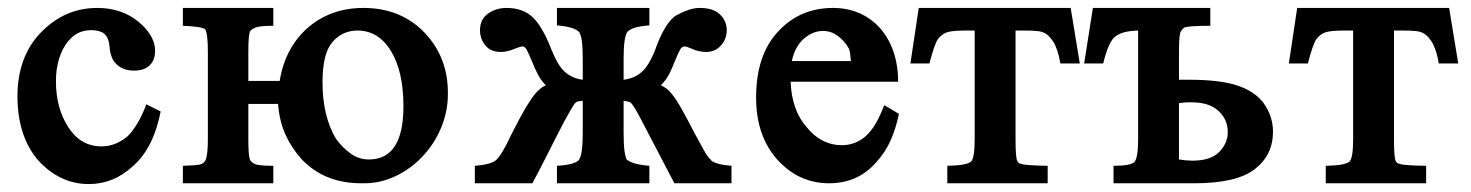

<svg xmlns="http://www.w3.org/2000/svg" viewBox="-20 -462 3709 484"><path d="M385 -181Q367 -89 316 -44Q267 2 204 2Q131 2 76 -58Q24 -119 24 -220Q24 -268 38.5 -308.5Q53 -349 83 -380Q143 -442 225 -442Q286 -442 328 -408Q348 -392 359.5 -373Q371 -354 371 -334Q371 -311 357.5 -297.5Q344 -284 318 -284Q287 -284 270 -304Q265 -309 261 -320Q257 -331 256 -346Q254 -367 243 -377Q238 -381 229.5 -383.5Q221 -386 211 -386Q174 -386 153 -359V-360Q121 -320 121 -257Q121 -189 153 -140Q184 -93 236 -93Q271 -93 301 -118Q312 -128 324.5 -148Q337 -168 349 -199Z M606 -200V-111Q606 -70 610 -60Q612 -54 620 -50Q627 -44 669 -44V0H441V-44Q475 -45 484.5 -47.5Q494 -50 498 -58Q504 -71 504 -111V-331Q504 -379 497 -388Q490 -395 441 -397V-442H669V-397Q635 -397 624 -392.5Q613 -388 609 -381L610 -382Q606 -372 606 -331V-258H685Q692 -301 710.5 -335Q729 -369 757 -393Q785 -417 820 -429.5Q855 -442 896 -442Q990 -442 1050 -380Q1109 -318 1109 -229Q1109 -227 1109 -224Q1109 -181 1092 -140Q1075 -99 1044.5 -67Q1014 -35 976 -17.5Q938 0 899 0Q894 0 890 0Q798 0 740 -61Q714 -90 699 -124Q684 -158 681 -200ZM881 -385Q843 -385 818 -356Q793 -327 793 -255Q793 -169 827 -112Q844 -89 864.5 -74.5Q885 -60 910 -60Q997 -60 997 -194Q997 -282 965.5 -333.5Q934 -385 881 -385Z M1384 0V-44Q1432 -47 1440 -60Q1449 -73 1449 -128V-208Q1444 -207 1439 -206.5Q1434 -206 1432 -204Q1428 -201 1421 -189Q1414 -177 1403 -157Q1384 -121 1362.5 -78Q1341 -35 1322 0H1177V-44Q1216 -47 1230 -58Q1245 -71 1270 -125Q1314 -212 1335 -232Q1346 -243 1356 -247Q1345 -258 1337.5 -271.5Q1330 -285 1322 -305Q1312 -329 1307.5 -337Q1303 -345 1297 -345Q1295 -345 1290 -343.5Q1285 -342 1280 -340Q1259 -331 1243 -331Q1217 -331 1203.5 -347.5Q1190 -364 1190 -386Q1190 -413 1210 -427.5Q1230 -442 1257 -442Q1299 -442 1324 -417.5Q1349 -393 1372 -332V-333Q1387 -295 1405.5 -279.5Q1424 -264 1449 -261V-314Q1449 -369 1440 -381Q1435 -387 1421.5 -391.5Q1408 -396 1384 -398V-442H1617V-398Q1573 -395 1561 -381Q1552 -367 1552 -314V-261Q1578 -264 1596.5 -279.5Q1615 -295 1630 -333V-332Q1656 -407 1686 -424Q1701 -432 1715.5 -437Q1730 -442 1744 -442Q1778 -442 1795 -425.5Q1812 -409 1812 -386Q1812 -364 1797.5 -347.5Q1783 -331 1760 -331Q1752 -331 1742 -333Q1732 -335 1722 -340Q1717 -342 1712.5 -343.5Q1708 -345 1706 -345Q1699 -345 1694.5 -337Q1690 -329 1680 -305Q1672 -284 1664.5 -271Q1657 -258 1646 -247Q1659 -241 1669 -231H1668Q1679 -221 1694.5 -194Q1710 -167 1730 -128Q1744 -102 1754 -84Q1764 -66 1773 -58H1772Q1785 -47 1824 -44V0H1680L1598 -157Q1577 -198 1569 -204Q1566 -206 1552 -208V-128Q1552 -97 1554.5 -80Q1557 -63 1561 -58V-59Q1567 -54 1580.5 -50Q1594 -46 1617 -44V0Z M1973 -256Q1976 -184 2013 -142Q2050 -96 2102 -96Q2136 -96 2162 -118.5Q2188 -141 2209 -197L2246 -175Q2239 -140 2225.5 -109Q2212 -78 2188 -52Q2142 0 2070 0Q1994 0 1940 -59Q1886 -119 1886 -216Q1886 -323 1941 -382Q1996 -442 2080 -442Q2116 -442 2146 -429Q2176 -416 2198 -391.5Q2220 -367 2232 -332.5Q2244 -298 2244 -256ZM2125 -308Q2124 -318 2123 -327Q2122 -336 2119 -341Q2109 -359 2092 -371.5Q2075 -384 2055 -384Q2029 -384 2006.5 -364.5Q1984 -345 1976 -308Z M2296 -442H2679L2702 -302H2653Q2647 -338 2635 -357Q2623 -376 2608 -381Q2599 -385 2562 -385H2540V-111Q2540 -89 2541 -75.5Q2542 -62 2544 -57Q2547 -50 2554 -49Q2563 -45 2621 -44V0H2368V-44Q2418 -45 2428 -55Q2437 -64 2437 -111V-385H2414Q2380 -385 2367 -380.5Q2354 -376 2344 -363Q2335 -349 2323 -302H2275Z M2735 -442H3031V-397Q2972 -397 2965 -392Q2964 -391 2961.5 -389Q2959 -387 2957 -383Q2952 -378 2952 -331V-261H2977Q3054 -261 3097.5 -247Q3141 -233 3164 -204Q3189 -170 3189 -130Q3189 -71 3143 -35.5Q3097 0 2991 0H2787V-44Q2831 -44 2840 -54Q2849 -65 2849 -111V-385Q2810 -384 2793 -371Q2775 -360 2761 -302H2713ZM2952 -60Q2970 -57 2986 -57Q3032 -57 3053.5 -79Q3075 -101 3075 -129Q3075 -161 3051.5 -182.5Q3028 -204 2985 -204Q2977 -204 2972.5 -204Q2968 -204 2952 -202Z M3250 -442H3633L3656 -302H3607Q3601 -338 3589 -357Q3577 -376 3562 -381Q3553 -385 3516 -385H3494V-111Q3494 -89 3495 -75.5Q3496 -62 3498 -57Q3501 -50 3508 -49Q3517 -45 3575 -44V0H3322V-44Q3372 -45 3382 -55Q3391 -64 3391 -111V-385H3368Q3334 -385 3321 -380.5Q3308 -376 3298 -363Q3289 -349 3277 -302H3229Z"/></svg>

Font: New Athena Unicode
Style: Bold
Weight: 700
Designer: J. Rusten 1997; rev. by R. Hancock 2001, 2002, rev. by D. Mastronarde 2002-2021
Foundry: Society for Classical Studies (formerly American Philological Association)
Version: Version 5.008